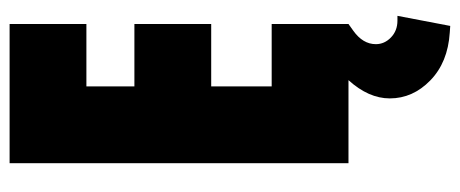

<svg xmlns="http://www.w3.org/2000/svg" viewBox="-299 -447 958 400"><g transform="rotate(-90 180.0 -247.0)"><path d="M40 -706H330V-546H200V-446H330V-286H200V-160H330V0L316 10Q288 30 288 57Q288 75 302 88.5Q316 102 337 102H347L326 212L312 211Q250 207 212.5 170.5Q175 134 175 86Q175 42 213 0H40Z"/></g></svg>

Font: Lineal Heavy
Style: Regular
Weight: 900
Designer: Created by Frank Adebiaye with contributions from Anton Moglia & Ariel Martín Pérez
Created by Frank ADEBIAYE with FontF
Foundry: Velvetyne Type Foundry
Version: Version 2.000